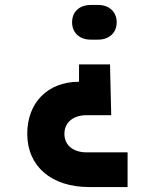

<svg xmlns="http://www.w3.org/2000/svg" viewBox="-20 -575 640 775"><path d="M346 -415H376C421 -415 451 -443 451 -485C451 -527 421 -555 376 -555H347C301 -555 271 -528 271 -485C271 -443 301 -415 346 -415ZM340 180H495V40H330C275 40 240 11 240 -35C240 -80 275 -110 329 -110H429L424 -315H299V-245C173 -245 90 -161 90 -35C90 96 187 180 340 180Z"/></svg>

Font: JetBrains Mono ExtraBold
Style: Regular
Weight: 800
Monospace: yes
Designer: Philipp Nurullin, Konstantin Bulenkov
Foundry: JetBrains
Version: Version 2.305